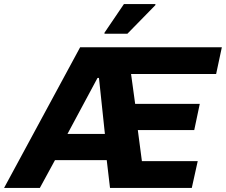

<svg xmlns="http://www.w3.org/2000/svg" viewBox="-63 -919 1105 939"><path d="M-43 0 329 -688H1022L994 -557H578L598 -411H914L887 -283H611L631 -131H904L875 0H475L459 -136H206L132 0ZM267 -264H450L421 -538H414ZM448 -754V-759L543 -899H697V-894L560 -754Z"/></svg>

Font: Saira
Style: Bold Italic
Weight: 700
Italic angle: -12°
Designer: Hector Gatti with collaboration of the Omnibus-Type team
Foundry: Omnibus-Type
Version: Version 1.100; ttfautohint (v1.8.3)